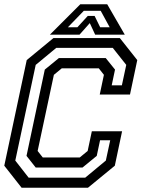

<svg xmlns="http://www.w3.org/2000/svg" viewBox="-20 -878 662 898"><path d="M81 0 0 -103 105 -597 230 -700H540.5L622 -597L588 -436H446.5L466 -528L442 -558.5H269L232 -528L156 -172L180 -141.5H353L390 -172L409.5 -264H551L517 -103L391.5 0ZM114 -47H378.5L475 -127L495.5 -222H448L432.5 -149L366 -94.5H147L104 -149L189.5 -552.5L255.5 -606.5H474.5L518 -552.5L502.5 -479H550L570.5 -574.5L507.5 -654H243L147 -574.5L51.5 -127ZM355.5 -858H481.5L563.5 -716H425L400 -770L352 -716H213.5ZM372 -827.5 297.5 -750.5H342L390.5 -803.5H422.5L448.5 -750.5H493L451 -827.5Z"/></svg>

Font: Tourney Thin Medium
Style: Italic
Weight: 500
Italic angle: -12°
Version: Version 1.015